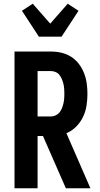

<svg xmlns="http://www.w3.org/2000/svg" viewBox="-20 -1012 540 1032"><path d="M334 0 211 -281H182V0H58V-735H254Q283 -735 310.5 -728.5Q338 -722 362 -707Q386 -692 403.5 -669Q421 -646 431.5 -619.5Q442 -593 446 -564.5Q450 -536 450 -508Q450 -476 445 -444Q440 -412 426 -383Q412 -354 389 -331Q366 -308 337 -296L466 0ZM254 -386Q267 -386 279.5 -392Q292 -398 300 -408Q308 -418 313 -430.5Q318 -443 321 -456Q324 -469 325 -482Q326 -495 326 -508Q326 -521 325 -534.5Q324 -548 321 -560.5Q318 -573 313 -585.5Q308 -598 300 -608.5Q292 -619 279.5 -624.5Q267 -630 254 -630H182V-386ZM189 -815 98 -954 156 -992 250 -885 344 -992 402 -954 311 -815Z"/></svg>

Font: Iosevka Extrabold
Style: Regular
Weight: 800
Monospace: yes
Designer: Belleve Invis
Foundry: Belleve Invis
Version: Version 32.5.0; ttfautohint (v1.8.4)